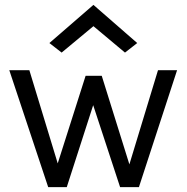

<svg xmlns="http://www.w3.org/2000/svg" viewBox="-20 -765 765 785"><path d="M182 -589 362 -745 541 -589 491 -550 362 -658 232 -550ZM18 -478H100L216 -97L330 -455H396L509 -93L626 -478H704L548 0H471L361 -335L253 0H177Z"/></svg>

Font: Karmilla
Style: Regular
Weight: 400
Designer: Jonathan Pinhorn
Version: Version 1.000